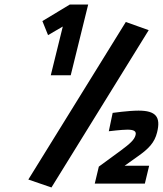

<svg xmlns="http://www.w3.org/2000/svg" viewBox="-20 -810 718 847"><path d="M638 -79H530L589 -121C636 -154 662 -181 673 -226C690 -294 668 -322 591 -322C547 -322 477 -312 477 -312L460 -231C460 -231 517 -238 542 -238C569 -238 583 -232 578 -214C573 -193 552 -175 513 -146L416 -75L398 0H619ZM636 -677 535 -713 105 -18 207 17ZM192 -655 257 -693 204 -478H292L369 -790H288L167 -717Z"/></svg>

Font: RazerF5 SemiBold
Style: Italic
Weight: 600
Foundry: Razer Inc.
Version: Version 2